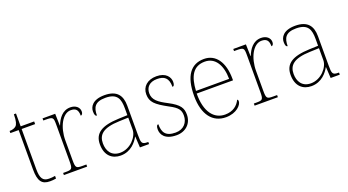

<svg xmlns="http://www.w3.org/2000/svg" viewBox="-50 -1173 3083 1699"><g transform="rotate(-20 1492.0 -323.5)"><path d="M202 10C220 10 238 9 259 5V-20C238 -16 223 -15 201 -15C145 -15 123 -46 123 -132V-511H250V-536H123V-657H103C103 -592 92 -563 79 -551C66 -539 45 -531 17 -531V-511H95V-141C95 -30 125 10 202 10Z M335 0H554V-20H519C459 -20 452 -24 452 -98V-284C452 -407 509 -519 587 -519C632 -519 655 -501 655 -443C669 -443 676 -458 676 -476C676 -514 643 -544 592 -544C516 -544 476 -482 453 -424H451L448 -536H329V-516H347C420 -516 424 -512 424 -442V-98C424 -24 417 -20 357 -20H335Z M868 10C966 10 1020 -61 1043 -104H1045L1051 0H1137V-20H1130C1076 -20 1072 -35 1072 -110V-386C1072 -481 1030 -542 913 -542C798 -542 769 -482 769 -441C769 -409 776 -395 790 -395C790 -471 814 -517 913 -517C1026 -517 1044 -456 1044 -371V-306L961 -303C800 -297 727 -251 727 -146C727 -39 789 10 868 10ZM872 -15C788 -15 755 -77 755 -145C755 -225 802 -275 958 -280L1044 -283V-170C1044 -104 969 -15 872 -15Z M1394 10C1480 10 1541 -47 1541 -131C1541 -191 1521 -230 1419 -283C1338 -325 1292 -358 1292 -421C1292 -476 1326 -517 1399 -517C1466 -517 1505 -491 1505 -405C1519 -405 1526 -419 1526 -445C1526 -489 1492 -542 1402 -542C1317 -542 1264 -493 1264 -422C1264 -349 1301 -315 1417 -252C1499 -210 1513 -180 1513 -132C1513 -69 1472 -15 1394 -15C1299 -15 1274 -61 1274 -137C1260 -137 1253 -123 1253 -95C1253 -50 1282 10 1394 10Z M1859 10C1960 10 2013 -51 2013 -85C2013 -94 2010 -99 2004 -103C1981 -54 1936 -15 1860 -15C1756 -15 1684 -103 1686 -276H2028V-290C2028 -448 1960 -542 1850 -542C1726 -542 1657 -451 1657 -262C1657 -87 1735 10 1859 10ZM2000 -300H1688C1695 -432 1737 -517 1849 -517C1947 -517 1999 -429 2000 -300Z M2131 0H2350V-20H2315C2255 -20 2248 -24 2248 -98V-284C2248 -407 2305 -519 2383 -519C2428 -519 2451 -501 2451 -443C2465 -443 2472 -458 2472 -476C2472 -514 2439 -544 2388 -544C2312 -544 2272 -482 2249 -424H2247L2244 -536H2125V-516H2143C2216 -516 2220 -512 2220 -442V-98C2220 -24 2213 -20 2153 -20H2131Z M2664 10C2762 10 2816 -61 2839 -104H2841L2847 0H2933V-20H2926C2872 -20 2868 -35 2868 -110V-386C2868 -481 2826 -542 2709 -542C2594 -542 2565 -482 2565 -441C2565 -409 2572 -395 2586 -395C2586 -471 2610 -517 2709 -517C2822 -517 2840 -456 2840 -371V-306L2757 -303C2596 -297 2523 -251 2523 -146C2523 -39 2585 10 2664 10ZM2668 -15C2584 -15 2551 -77 2551 -145C2551 -225 2598 -275 2754 -280L2840 -283V-170C2840 -104 2765 -15 2668 -15Z"/></g></svg>

Font: Noto Serif Sinhala Thin
Style: Regular
Weight: 100
Designer: Jelle Bosma - Monotype Design Team
Foundry: Monotype Imaging Inc.
Version: Version 2.007